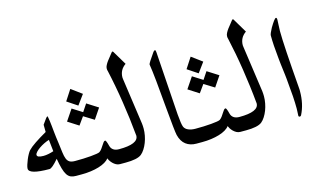

<svg xmlns="http://www.w3.org/2000/svg" viewBox="-84 -1020 2034 1210"><g transform="rotate(-15 933.5 -415.0)"><path d="M176.8 -331.5Q161.6 -327.1 144 -318.6Q126.5 -310.1 111.6 -299.8Q96.7 -289.6 86.7 -278.8Q76.7 -268.1 76.7 -259.8Q76.7 -242.7 118.2 -242.7Q132.8 -242.7 150.4 -246.1Q168 -249.5 185.1 -255.4ZM316.4 -67.9H282.7Q263.2 -67.9 249.3 -74Q235.4 -80.1 225.3 -95.5Q215.3 -110.8 207.8 -137.2Q200.2 -163.6 193.4 -203.6Q149.9 -152.8 133.3 -152.8Q0 -152.8 0 -190.9Q0 -200.2 4.9 -215.8Q9.8 -231.4 16.6 -247.8Q23.4 -264.2 31.5 -278.6Q39.6 -293 45.9 -299.8Q61.5 -316.4 93 -337.6Q124.5 -358.9 169.9 -384.8Q169.9 -394.5 169.7 -408.2Q169.4 -421.9 169.4 -432.1L195.8 -468.8Q198.7 -472.7 202.1 -475.1Q205.6 -477.5 205.1 -478Q207 -478 209 -469.2Q210.9 -460.4 212.9 -445.8Q214.8 -431.2 216.8 -412.4Q218.8 -393.6 220.7 -373.8Q222.7 -354 225.1 -334.5Q227.5 -314.9 230 -298.8Q234.9 -259.8 238.3 -233.2Q241.7 -206.5 248.3 -190.4Q254.9 -174.3 267.3 -167.2Q279.8 -160.2 302.2 -160.2H316.4Z M459 -556.2 412.1 -492.2 344.7 -537.1 390.1 -606.9ZM535.2 -446.8 489.3 -378.9 422.9 -419.9Q413.6 -407.2 404.5 -394.3Q395.5 -381.3 386.2 -368.7L316.9 -413.1L365.7 -485.4L430.7 -444.3Q439 -456.1 446.8 -468.5Q454.6 -481 462.9 -492.7ZM604 -67.9H569.8Q556.6 -67.9 545.2 -74.2Q533.7 -80.6 524.9 -89.4Q516.1 -98.1 510.3 -107.7Q504.4 -117.2 502 -124Q493.2 -111.3 475.3 -100.8Q457.5 -90.3 433.3 -83Q409.2 -75.7 380.6 -71.8Q352.1 -67.9 321.8 -67.9H287.6V-160.2H302.2Q329.1 -160.2 356 -161.1Q382.8 -162.1 405.3 -164.1Q427.7 -166 443.8 -168.7Q460 -171.4 464.8 -174.8Q474.6 -182.1 481.9 -192.6Q489.3 -203.1 495.4 -212.6Q501.5 -222.2 506.6 -228.8Q511.7 -235.4 517.6 -235.4Q524.4 -235.4 534.2 -196.3Q538.6 -179.2 552.5 -169.7Q566.4 -160.2 589.4 -160.2H604Z M770 -279.3Q771 -271.5 771.5 -262.9Q772 -254.4 772 -245.6Q772 -223.6 767.6 -200.7Q763.2 -177.7 755.1 -156.7Q747.1 -135.7 735.8 -118.2Q724.6 -100.6 711.4 -89.8Q697.3 -78.6 670.7 -73.2Q644 -67.9 608.9 -67.9H574.7V-160.2H589.4Q651.9 -160.2 683.8 -173.8Q715.8 -187.5 715.8 -214.8V-217.3Q715.8 -218.3 715.6 -218.8Q715.3 -219.2 715.3 -219.7Q710.4 -273.4 703.4 -329.3Q696.3 -385.3 687.7 -440.9Q679.2 -496.6 668.9 -550.8Q658.7 -605 647.5 -654.8Q645 -660.2 645 -671.4Q645 -681.2 650.9 -692.6Q656.7 -704.1 665.3 -715.8Q673.8 -727.5 683.6 -739Q693.4 -750.5 700.7 -760.7Q704.1 -765.6 707.5 -765.6Q710.9 -765.6 712.9 -761.2L767.6 -669.4Q726.1 -640.6 726.1 -590.8Q726.1 -586.9 727.5 -578.1Z M1102.1 -67.9H1068.4Q1028.3 -67.9 1000.7 -88.9Q973.1 -109.9 962.4 -153.3Q956.5 -178.2 942.4 -338.4Q933.6 -441.9 926.3 -514.9Q918.9 -587.9 912.6 -626Q912.6 -630.4 923.3 -647.2Q934.1 -664.1 957 -696.8Q963.4 -704.6 968.3 -704.6Q973.1 -704.6 974.1 -690.4Q981 -587.9 988 -483.6Q995.1 -379.4 1002 -276.4Q1004.4 -245.1 1007.6 -223.9Q1010.7 -202.6 1014.6 -193.4Q1021.5 -177.2 1041 -168.7Q1060.5 -160.2 1087.4 -160.2H1102.1Z M1244.1 -556.2 1197.3 -492.2 1129.9 -537.1 1175.3 -606.9ZM1320.3 -446.8 1274.4 -378.9 1208 -419.9Q1198.7 -407.2 1189.7 -394.3Q1180.7 -381.3 1171.4 -368.7L1102.1 -413.1L1150.9 -485.4L1215.8 -444.3Q1224.1 -456.1 1231.9 -468.5Q1239.7 -481 1248 -492.7ZM1389.2 -67.9H1355Q1341.8 -67.9 1330.3 -74.2Q1318.8 -80.6 1310.1 -89.4Q1301.3 -98.1 1295.4 -107.7Q1289.6 -117.2 1287.1 -124Q1278.3 -111.3 1260.5 -100.8Q1242.7 -90.3 1218.5 -83Q1194.3 -75.7 1165.8 -71.8Q1137.2 -67.9 1106.9 -67.9H1072.8V-160.2H1087.4Q1114.3 -160.2 1141.1 -161.1Q1168 -162.1 1190.4 -164.1Q1212.9 -166 1229 -168.7Q1245.1 -171.4 1250 -174.8Q1259.8 -182.1 1267.1 -192.6Q1274.4 -203.1 1280.5 -212.6Q1286.6 -222.2 1291.7 -228.8Q1296.9 -235.4 1302.7 -235.4Q1309.6 -235.4 1319.3 -196.3Q1323.7 -179.2 1337.6 -169.7Q1351.6 -160.2 1374.5 -160.2H1389.2Z M1555.2 -279.3Q1556.2 -271.5 1556.6 -262.9Q1557.1 -254.4 1557.1 -245.6Q1557.1 -223.6 1552.7 -200.7Q1548.3 -177.7 1540.3 -156.7Q1532.2 -135.7 1521 -118.2Q1509.8 -100.6 1496.6 -89.8Q1482.4 -78.6 1455.8 -73.2Q1429.2 -67.9 1394 -67.9H1359.9V-160.2H1374.5Q1437 -160.2 1469 -173.8Q1501 -187.5 1501 -214.8V-217.3Q1501 -218.3 1500.7 -218.8Q1500.5 -219.2 1500.5 -219.7Q1495.6 -273.4 1488.5 -329.3Q1481.4 -385.3 1472.9 -440.9Q1464.4 -496.6 1454.1 -550.8Q1443.8 -605 1432.6 -654.8Q1430.2 -660.2 1430.2 -671.4Q1430.2 -681.2 1436 -692.6Q1441.9 -704.1 1450.4 -715.8Q1459 -727.5 1468.8 -739Q1478.5 -750.5 1485.8 -760.7Q1489.3 -765.6 1492.7 -765.6Q1496.1 -765.6 1498 -761.2L1552.7 -669.4Q1511.2 -640.6 1511.2 -590.8Q1511.2 -586.9 1512.7 -578.1Z M1784.2 -235.4Q1784.7 -231.9 1784.7 -227.5Q1784.7 -223.1 1784.7 -218.8Q1784.7 -134.3 1752 -70.3Q1749 -64 1742.7 -64Q1734.4 -64 1734.4 -72.8Q1734.4 -82.5 1735.4 -93.8Q1736.3 -105 1736.3 -118.7Q1736.3 -153.8 1733.4 -198.5Q1730.5 -243.2 1724.6 -301.8Q1724.6 -304.7 1723.4 -315.9Q1722.2 -327.1 1720.5 -342.8Q1718.8 -358.4 1716.3 -376.7Q1713.9 -395 1711.9 -412.1Q1710 -429.2 1708.5 -443.4Q1707 -457.5 1706.5 -464.8Q1702.6 -501 1700.2 -536.9Q1697.8 -572.8 1697.8 -605.5Q1697.8 -610.8 1702.9 -622.8Q1708 -634.8 1716.8 -650.9Q1731.4 -675.8 1741.9 -689.9Q1752.4 -704.1 1757.8 -704.1Q1763.7 -704.1 1763.7 -689Q1763.7 -674.8 1762.2 -657Q1760.7 -639.2 1760.7 -617.2Q1760.7 -571.3 1766.6 -476.6Q1772.5 -381.8 1784.2 -235.4Z"/></g></svg>

Font: XB Zar
Style: Regular
Weight: 400
Designer: Behnam
Foundry: Irmug
Version: Version 8.005 2009